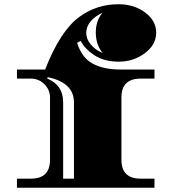

<svg xmlns="http://www.w3.org/2000/svg" viewBox="-20 -886 817 906"><path d="M539 -866Q613 -866 665 -827Q717 -788 717 -731.5Q717 -675 663.5 -635Q610 -595 541 -595Q472 -595 426 -625Q380 -655 361 -693L344 -684Q365 -615 416 -586.5Q467 -558 547 -558H709V-515H643Q553 -515 553 -426V-132Q553 -43 643 -43H709V0H60V-43H126Q216 -43 216 -132V-426Q216 -462 189.5 -488.5Q163 -515 126 -515H60V-558H193Q264 -740 354 -806Q436 -866 539 -866ZM278 -403V-43H329V-403Q329 -496 205 -522L203 -515Q278 -485 278 -403ZM464 -636Q432 -676 432 -732.5Q432 -789 464 -826Q430 -811 408.5 -786Q387 -761 387 -731.5Q387 -702 408 -676.5Q429 -651 464 -636Z"/></svg>

Font: Diplomata
Style: Regular
Weight: 400
Width: 7
Designer: Eduardo Rodriguez Tunni
Foundry: Eduardo Rodriguez Tunni
Version: Version 1.001